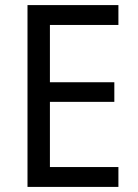

<svg xmlns="http://www.w3.org/2000/svg" viewBox="-20 -734 540 754"><path d="M445 0H88V-714H445V-636H176V-411H429V-334H176V-78H445Z"/></svg>

Font: Noto Sans Ethiopic SemCond
Style: Regular
Weight: 400
Width: 4
Designer: Monotype Design Team
Foundry: Monotype Imaging Inc.
Version: Version 2.102; ttfautohint (v1.8.4.7-5d5b)